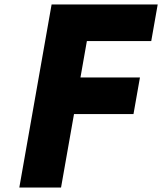

<svg xmlns="http://www.w3.org/2000/svg" viewBox="-20 -845 730 865"><path d="M690.5 -825H212.5L67 0H255L313.4 -331H581.4L610.5 -496H342.5L371.4 -660H661.4Z"/></svg>

Font: Hussar Wysoki
Style: Obl
Weight: 700
Foundry: Cannot Into Space Fonts
Version: Version 0.92